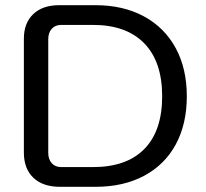

<svg xmlns="http://www.w3.org/2000/svg" viewBox="-20 -720 793 740"><path d="M72 -132V-571Q72 -631 108 -665.5Q144 -700 208 -700H348Q455 -700 534.5 -657Q614 -614 657 -535Q700 -456 700 -349Q700 -242 657.5 -163.5Q615 -85 535.5 -42.5Q456 0 348 0H211Q145 0 108.5 -35Q72 -70 72 -132ZM338 -76Q468 -76 536.5 -146Q605 -216 605 -349Q605 -482 536 -553Q467 -624 338 -624H216Q193 -624 179.5 -609Q166 -594 166 -569V-131Q166 -106 179.5 -91Q193 -76 216 -76Z"/></svg>

Font: Kodchasan Medium
Style: Regular
Weight: 500
Designer: Katatrad Aksorn Co.,Ltd.
Foundry: Cadson Demak Co.,Ltd.
Version: Version 1.000; ttfautohint (v1.6)